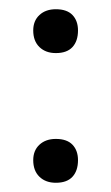

<svg xmlns="http://www.w3.org/2000/svg" viewBox="-20 -385 240 416"><path d="M101 11Q79 11 65.5 -2Q52 -15 52 -38Q52 -59 65.5 -71.5Q79 -84 101 -84Q125 -84 137 -71.5Q149 -59 149 -38Q149 -15 137 -2Q125 11 101 11ZM101 -270Q79 -270 65.5 -283Q52 -296 52 -319Q52 -340 65.5 -352.5Q79 -365 101 -365Q125 -365 137 -352.5Q149 -340 149 -319Q149 -296 137 -283Q125 -270 101 -270Z"/></svg>

Font: Cormorant Medium
Style: Regular
Weight: 500
Designer: Christian Thalmann (Catharsis Fonts)
Foundry: Catharsis Fonts
Version: Version 4.000